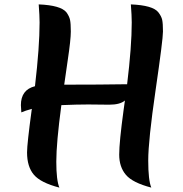

<svg xmlns="http://www.w3.org/2000/svg" viewBox="-20 -822 831 873"><path d="M477 -346 381 -347Q330 -347 259 -344Q236 -172 236 -87Q236 -2 250 31Q165 9 134 -27.5Q103 -64 103 -129Q103 -167 124 -322Q125 -326 125 -327Q95 -319 77 -311Q75 -333 75 -344Q75 -414 139 -430Q160 -608 160 -720Q160 -750 156 -802Q256 -798 282 -766Q295 -748 298.5 -731.5Q302 -715 302 -678.5Q302 -642 288 -548.5Q274 -455 272 -437Q438 -437 558 -439Q579 -611 579 -720Q579 -750 575 -802Q675 -798 700 -766Q714 -748 717.5 -731.5Q721 -715 721 -678.5Q721 -642 687.5 -412.5Q654 -183 654 -92.5Q654 -2 668 31Q583 9 552.5 -27Q522 -63 522 -119Q522 -175 542 -322L548 -365Q526 -346 477 -346Z"/></svg>

Font: Merienda One
Style: Regular
Weight: 400
Designer: Eduardo Rodriguez Tunni
Foundry: Eduardo Rodriguez Tunni
Version: Version 1.001